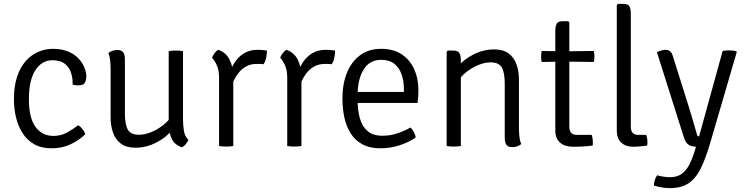

<svg xmlns="http://www.w3.org/2000/svg" viewBox="-20 -755 3846 993"><path d="M355.5 -317Q357 -346 348.5 -375.2Q340 -404.5 316.5 -424Q293 -443.5 251 -443.5Q196.5 -443.5 163 -392Q129.5 -340.5 129.5 -241.5Q129.5 -145.5 163.5 -98.8Q197.5 -52 257 -52Q294 -52 325.8 -69.2Q357.5 -86.5 385 -107.5Q396 -100.5 406.8 -87Q417.5 -73.5 420.5 -60Q386 -27.5 343 -7.8Q300 12 247 12Q193.5 12 156.2 -9.5Q119 -31 96 -67.5Q73 -104 62.5 -149Q52 -194 52 -241.5Q52 -309 68.5 -358.5Q85 -408 113.5 -439.8Q142 -471.5 178.2 -487Q214.5 -502.5 253 -502.5Q300.5 -502.5 333.8 -488Q367 -473.5 387.2 -451.2Q407.5 -429 417 -404.5Q426.5 -380 426.5 -360.5Q426.5 -341 419 -327.2Q411.5 -313.5 387 -313.5Q379 -313.5 371.5 -314.2Q364 -315 355.5 -317Z M926.5 -138.5Q926.5 -106.5 931.2 -77.8Q936 -49 954.5 -31.5Q950.5 -21 941.2 -9.8Q932 1.5 920.5 7Q880.5 -7 866.5 -40.8Q852.5 -74.5 852.5 -114.5V-490.5Q860 -492 869.2 -492.8Q878.5 -493.5 889 -493.5Q900 -493.5 909.5 -492.8Q919 -492 926.5 -490.5ZM552 -396Q552 -420 549.8 -442Q547.5 -464 540.5 -480.5Q548.5 -488 561.5 -492.2Q574.5 -496.5 587 -496.5Q608 -496.5 617 -484.5Q626 -472.5 626 -448V-170.5Q626 -111.5 641 -84.8Q656 -58 699 -58Q729.5 -58 763.5 -72.2Q797.5 -86.5 826.8 -110.2Q856 -134 872.5 -163V-85Q840 -44 787.8 -17.5Q735.5 9 680.5 9Q633.5 9 605.2 -12.2Q577 -33.5 564.5 -69Q552 -104.5 552 -147.5Z M1360.5 -493.5Q1360.5 -476 1356.8 -456.8Q1353 -437.5 1343 -423Q1334.5 -424 1325.8 -424.2Q1317 -424.5 1308.5 -424.5Q1275 -424.5 1251 -410.2Q1227 -396 1211 -374.5Q1195 -353 1185.2 -329.5Q1175.5 -306 1171 -287L1157.5 -303.5Q1157.5 -335.5 1166.2 -369.5Q1175 -403.5 1193.8 -432.5Q1212.5 -461.5 1242.2 -479.5Q1272 -497.5 1314.5 -497.5Q1322.5 -497.5 1334.2 -496.5Q1346 -495.5 1360.5 -493.5ZM1076.5 -456.5Q1080 -466.5 1089 -479Q1098 -491.5 1108.5 -497.5Q1148 -484 1166.5 -448.2Q1185 -412.5 1186.5 -361.5V0Q1179.5 1.5 1170 2.2Q1160.5 3 1150 3Q1139 3 1129.5 2.2Q1120 1.5 1113 0V-354Q1113 -391.5 1101.5 -417.2Q1090 -443 1076.5 -456.5Z M1713 -493.5Q1713 -476 1709.2 -456.8Q1705.5 -437.5 1695.5 -423Q1687 -424 1678.2 -424.2Q1669.5 -424.5 1661 -424.5Q1627.5 -424.5 1603.5 -410.2Q1579.5 -396 1563.5 -374.5Q1547.5 -353 1537.8 -329.5Q1528 -306 1523.5 -287L1510 -303.5Q1510 -335.5 1518.8 -369.5Q1527.5 -403.5 1546.2 -432.5Q1565 -461.5 1594.8 -479.5Q1624.5 -497.5 1667 -497.5Q1675 -497.5 1686.8 -496.5Q1698.5 -495.5 1713 -493.5ZM1429 -456.5Q1432.5 -466.5 1441.5 -479Q1450.5 -491.5 1461 -497.5Q1500.5 -484 1519 -448.2Q1537.5 -412.5 1539 -361.5V0Q1532 1.5 1522.5 2.2Q1513 3 1502.5 3Q1491.5 3 1482 2.2Q1472.5 1.5 1465.5 0V-354Q1465.5 -391.5 1454 -417.2Q1442.5 -443 1429 -456.5Z M1796 -222.5V-279.5H2069V-293.5Q2069 -335 2057.2 -369.5Q2045.5 -404 2019.5 -424.8Q1993.5 -445.5 1951 -445.5Q1891.5 -445.5 1860.5 -395.2Q1829.5 -345 1829.5 -263V-239.5Q1829.5 -185.5 1841.2 -143.2Q1853 -101 1881 -77Q1909 -53 1958 -53Q1998 -53 2034.2 -65Q2070.5 -77 2103 -95.5Q2113.5 -86 2121 -71Q2128.5 -56 2130 -44Q2095.5 -19.5 2047.5 -3.8Q1999.5 12 1948 12Q1892 12 1854 -8.8Q1816 -29.5 1793.2 -65.8Q1770.5 -102 1760.8 -148.2Q1751 -194.5 1751 -246Q1751 -320 1774.2 -378Q1797.5 -436 1842.2 -469.2Q1887 -502.5 1951 -502.5Q2015 -502.5 2058 -473.8Q2101 -445 2122.5 -396.5Q2144 -348 2144 -289Q2144 -270 2143 -255.5Q2142 -241 2139.5 -222.5Z M2323.5 -493.5Q2349 -493.5 2356.2 -480.2Q2363.5 -467 2363.5 -442V0Q2356.5 1.5 2347 2.2Q2337.5 3 2327 3Q2316 3 2306.5 2.2Q2297 1.5 2290 0V-487.5L2296 -493.5ZM2664 -95Q2664 -70.5 2666.2 -48.5Q2668.5 -26.5 2676 -10Q2668 -2.5 2655 1.8Q2642 6 2629 6Q2608 6 2599.2 -6Q2590.5 -18 2590.5 -42.5V-320Q2590.5 -379 2575.5 -405.8Q2560.5 -432.5 2517 -432.5Q2486.5 -432.5 2452.5 -418.2Q2418.5 -404 2389.2 -380.2Q2360 -356.5 2343.5 -327.5V-406Q2376 -446.5 2428.2 -473Q2480.5 -499.5 2535.5 -499.5Q2583 -499.5 2611 -478.2Q2639 -457 2651.5 -421.5Q2664 -386 2664 -343.5Z M2852 -595Q2852 -619.5 2859.2 -632.5Q2866.5 -645.5 2891.5 -645.5H2918.5L2924.5 -639V-98.5Q2924.5 -80.5 2933.2 -69Q2942 -57.5 2964 -57.5H3040Q3046 -41 3046 -17.5Q3046 -13.5 3046 -9.5Q3046 -5.5 3045 -2Q3021.5 1 2997 2.5Q2972.5 4 2943.5 4Q2901.5 4 2876.8 -17.2Q2852 -38.5 2852 -79ZM3051 -491.5Q3054.5 -476 3054.5 -463Q3054.5 -448.5 3051 -434.5L2900 -436.5L2781.5 -434.5Q2778.5 -448.5 2778.5 -463Q2778.5 -476 2781.5 -491.5L2899.5 -489.5Z M3322 -57.5Q3328.5 -41 3328.5 -17.5Q3328.5 -13.5 3328.2 -9.5Q3328 -5.5 3327 -2Q3312.5 0 3291.2 2Q3270 4 3254 4Q3216.5 4 3193.2 -17.2Q3170 -38.5 3170 -79V-729L3176 -735H3203Q3228 -735 3235.2 -722.2Q3242.5 -709.5 3242.5 -684.5V-99.5Q3242.5 -78.5 3252 -68Q3261.5 -57.5 3280 -57.5Z M3653.5 -17Q3630 63.5 3604.5 115.5Q3579 167.5 3541.2 192.8Q3503.5 218 3443.5 218Q3423.5 218 3399.5 213.8Q3375.5 209.5 3362 204.5Q3361.5 191 3366.8 175.5Q3372 160 3379 151.5Q3389 155 3408.2 158.2Q3427.5 161.5 3444.5 161.5Q3482.5 161.5 3506.8 143.5Q3531 125.5 3547 92.5Q3563 59.5 3576.5 14.5L3579.5 4Q3554 2.5 3540 -7.2Q3526 -17 3517 -44.5L3377.5 -485Q3391.5 -491.5 3402 -494.5Q3412.5 -497.5 3421.5 -497.5Q3434.5 -497.5 3444.5 -490.5Q3454.5 -483.5 3460.5 -463L3539.5 -212Q3548 -185.5 3556.2 -157.2Q3564.5 -129 3572 -103Q3579.5 -77 3585.5 -56.5Q3587.5 -49.5 3595.5 -49.5L3717.5 -491.5Q3725 -493 3734 -493.8Q3743 -494.5 3752 -494.5Q3762 -494.5 3771.5 -493.2Q3781 -492 3788.5 -489.5L3790.5 -486Z"/></svg>

Font: Signika
Style: Regular
Weight: 300
Designer: Anna Giedry
Foundry: Anna Giedry
Version: Version 2.000